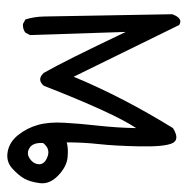

<svg xmlns="http://www.w3.org/2000/svg" viewBox="-14 -324 527 540"><g transform="rotate(-90 250.0 -54.5)"><path d="M449.2 185.5Q330.1 -57.6 303.7 -111.3Q246.1 27.3 159.2 168Q126 188.5 116.2 165Q106.4 141.6 107.9 72.3Q109.4 2.9 114.3 -41Q119.1 -85 119.1 -130.9Q103.5 -126 77.1 -128.4Q50.8 -130.9 25.9 -154.8Q1 -178.7 4.4 -206.1Q7.8 -233.4 17.1 -250Q26.4 -266.6 45.9 -284.2Q65.4 -301.8 92.8 -296.9Q120.1 -292 139.6 -267.6Q159.2 -243.2 168 -212.4Q176.8 -181.6 174.3 -138.2Q171.9 -94.7 166 -42Q160.2 10.7 159.2 64.5Q201.2 2 278.3 -195.3Q295.9 -215.8 314.5 -195.3Q346.7 -139.6 429.7 35.2L420.9 -234.4L427.7 -247.1Q437.5 -254.9 452.1 -253.9L464.8 -247.1Q472.7 -221.7 473.1 -193.8Q473.6 -166 479.5 166Q467.8 197.3 449.2 185.5ZM117.2 -197.3Q119.1 -225.6 103.5 -235.4Q87.9 -245.1 72.8 -234.4Q57.6 -223.6 57.6 -208Q57.6 -192.4 79.6 -184.6Q101.6 -176.8 117.2 -197.3Z"/></g></svg>

Font: JasonHandwriting2
Style: Regular
Weight: 400
Version: Version 1.05.10